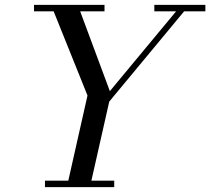

<svg xmlns="http://www.w3.org/2000/svg" viewBox="-20 -770 865 790"><path d="M255 0 340 -377 190 -750H300L432 -395L725 -748H758L429.5 -352L350 0ZM165 0V-26.5H450V0ZM120 -723.5V-750H410V-723.5ZM615 -723.5V-750H825V-723.5Z"/></svg>

Font: Bodoni Moda 9pt
Style: Italic
Weight: 400
Italic angle: -13°
Designer: Owen Earl
Foundry: indestructible type
Version: Version 2.005